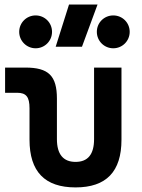

<svg xmlns="http://www.w3.org/2000/svg" viewBox="-20 -815 626 845"><path d="M312.5 9.8C447.8 9.8 514.6 -59.6 514.6 -200.2V-517.6H394V-202.6C394 -136.2 367.2 -102.5 312.5 -102.5C258.3 -102.5 230.5 -136.2 230.5 -202.6V-380.9C230.5 -481.4 193.8 -517.6 91.8 -517.6H2.4V-406.7H55.2C95.2 -406.7 109.9 -388.7 109.9 -338.4V-200.2C109.9 -59.6 177.2 9.8 312.5 9.8ZM225.1 -609.4H340.8L409.2 -794.9H283.7ZM478.5 -602.5C518.6 -602.5 550.8 -634.8 550.8 -674.8C550.8 -715.3 518.6 -747.1 478.5 -747.1C438.5 -747.1 406.2 -715.3 406.2 -674.8C406.2 -634.8 438.5 -602.5 478.5 -602.5ZM136.7 -602.5C176.8 -602.5 209 -634.8 209 -674.8C209 -715.3 176.8 -747.1 136.7 -747.1C97.2 -747.1 64.5 -715.3 64.5 -674.8C64.5 -634.8 97.2 -602.5 136.7 -602.5Z"/></svg>

Font: Cascadia Code PL SemiBold
Style: Regular
Weight: 600
Monospace: yes
Designer: Aaron Bell
Foundry: Saja Typeworks
Version: Version 2404.023